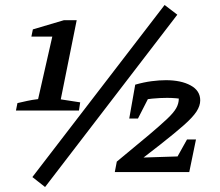

<svg xmlns="http://www.w3.org/2000/svg" viewBox="-20 -691 883 771"><path d="M44 -247 50 -277Q72 -282 90 -286Q108 -290 133 -293L190 -544H106L112 -573L237 -610H288L224 -292L302 -280L297 -247ZM161 60 110 20 641 -671 692 -632ZM441 0 449 -42 579 -150Q625 -189 651 -213.5Q677 -238 687.5 -256.5Q698 -275 698 -295Q698 -303 694.5 -311Q691 -319 684 -326L718 -293Q703 -295 686 -296.5Q669 -298 651 -298Q623 -298 591.5 -295Q560 -292 525 -285L523 -351Q558 -361 589 -365Q620 -369 646 -369Q707 -369 745.5 -348Q784 -327 784 -288Q784 -266 769 -243Q754 -220 719 -189Q684 -158 623 -110L481 0ZM469 0 480 -56 730 -64 718 0ZM658 0 731 -131H767L740 0ZM499 -215 523 -351 604 -352 534 -215Z"/></svg>

Font: Piazzolla Thin
Style: Bold Italic
Weight: 700
Italic angle: -11.3°
Version: Version 2.005